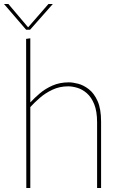

<svg xmlns="http://www.w3.org/2000/svg" viewBox="-47 -943 609 963"><path d="M84 -748 105 -751V-430H106Q125 -451 152.5 -474.5Q180 -498 216.5 -514Q253 -530 298 -530Q318 -530 345 -523Q372 -516 398.5 -495.5Q425 -475 442.5 -436Q460 -397 460 -333V0H440V-329Q440 -385 425.5 -420.5Q411 -456 388.5 -475.5Q366 -495 341 -502.5Q316 -510 295 -510Q252 -510 216 -493Q180 -476 152.5 -452Q125 -428 105 -406V0H85ZM84 -794 -27 -923H-5L94 -806L196 -923H218L104 -794Z"/></svg>

Font: Murecho Thin
Style: Regular
Weight: 100
Designer: Neil Summerour
Foundry: Positype
Version: Version 1.010